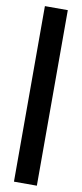

<svg xmlns="http://www.w3.org/2000/svg" viewBox="-101 -825 423 991"><g transform="rotate(10 110.0 -330.0)"><path d="M50 130V-790H170V130Z"/></g></svg>

Font: Instrument Sans Condensed
Style: Bold
Weight: 700
Width: 3
Designer: Rodrigo Fuenzalida
Foundry: fragTYPE
Version: Version 1.000;gftools[0.9.28]